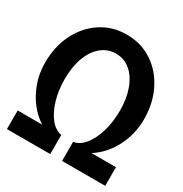

<svg xmlns="http://www.w3.org/2000/svg" viewBox="-169 -855 937 983"><g transform="rotate(30 300.0 -363.0)"><path d="M9 0V-110H154Q87 -153 47.5 -229.5Q8 -306 8 -393Q8 -489 46 -564.5Q84 -640 150 -683Q216 -726 300 -726Q384 -726 450 -683Q516 -640 554 -564.5Q592 -489 592 -393Q592 -306 552.5 -229.5Q513 -153 445 -110H590V0H335V-113Q371 -118 400 -153.5Q429 -189 446 -246Q463 -303 463 -371Q463 -443 442.5 -498Q422 -553 385.5 -583.5Q349 -614 300 -614Q252 -614 215 -583.5Q178 -553 157.5 -498Q137 -443 137 -371Q137 -303 154 -246.5Q171 -190 200 -154.5Q229 -119 265 -113V0Z"/></g></svg>

Font: Geist Mono
Style: Bold
Weight: 700
Monospace: yes
Designer: Basement.studio, Andrés Briganti, Mateo Zaragoza
Foundry: Basement.studio, Vercel, Andrés Briganti, Guido Ferreyra, Mateo Zaragoza
Version: Version 1.500; ttfautohint (v1.8.4.7-5d5b)